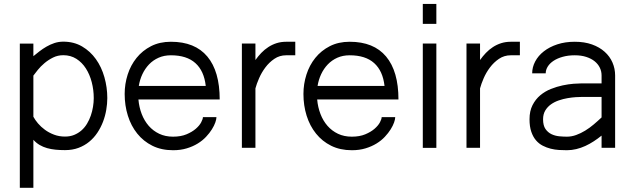

<svg xmlns="http://www.w3.org/2000/svg" viewBox="-20 -735 3159 955"><path d="M78.6 -518.1H146V-455.6Q159.7 -466.8 176 -479.5Q192.4 -492.2 210.9 -502.9Q229.5 -513.7 250.5 -520.8Q271.5 -527.8 294.9 -527.8Q347.7 -527.8 388.4 -503.9Q429.2 -480 457 -440.9Q484.9 -401.9 499.3 -351.1Q513.7 -300.3 513.7 -247.1Q513.7 -218.8 508.5 -188.5Q503.4 -158.2 492.4 -129.4Q481.4 -100.6 464.4 -75Q447.3 -49.3 423.8 -30Q400.4 -10.7 370.4 0.5Q340.3 11.7 303.2 11.7Q278.3 11.7 256.1 9.5Q233.9 7.3 214.1 1.7Q194.3 -3.9 177.2 -13.9Q160.2 -23.9 146 -39.6V199.2H78.6ZM303.2 -55.7Q328.6 -55.7 348.9 -64Q369.1 -72.3 385.3 -86.4Q401.4 -100.6 412.8 -119.6Q424.3 -138.7 431.6 -159.9Q439 -181.2 442.6 -203.6Q446.3 -226.1 446.3 -247.1Q446.3 -287.6 436.3 -326.2Q426.3 -364.7 407.2 -394.5Q388.2 -424.3 359.9 -442.4Q331.5 -460.4 294.9 -460.4Q267.1 -460.4 243.7 -448.7Q220.2 -437 201.2 -420.9Q182.1 -404.8 168.2 -387.5Q154.3 -370.1 146 -358.9V-154.3Q154.3 -138.7 168.9 -121.3Q183.6 -104 203.6 -89.4Q223.6 -74.7 248.8 -65.2Q273.9 -55.7 303.2 -55.7Z M668.5 -240.2Q671.9 -201.7 684.8 -168Q697.8 -134.3 719.7 -109.1Q741.7 -84 772 -69.6Q802.2 -55.2 840.8 -55.2Q879.4 -55.2 907.5 -66.9Q935.5 -78.6 953.9 -94.5Q972.2 -110.4 980.7 -126.7Q989.3 -143.1 989.3 -152.3H1056.6Q1056.6 -142.1 1051 -126Q1045.4 -109.9 1033.9 -91.6Q1022.5 -73.2 1005.1 -54.7Q987.8 -36.1 963.6 -21.2Q939.5 -6.3 908.9 2.9Q878.4 12.2 840.8 12.2Q782.7 12.2 738 -10Q693.4 -32.2 662.6 -70.6Q631.8 -108.9 616 -159.7Q600.1 -210.4 600.1 -267.6Q600.1 -317.4 615 -364Q629.9 -410.6 659.2 -447Q688.5 -483.4 731.4 -505.4Q774.4 -527.3 830.1 -527.3Q949.7 -527.3 1011.2 -453.9Q1072.8 -380.4 1072.8 -240.2ZM830.1 -460Q795.9 -460 768.6 -447.8Q741.2 -435.5 721.2 -414.6Q701.2 -393.6 688.2 -366Q675.3 -338.4 670.4 -307.6H1003.4Q995.1 -382.3 951.9 -421.1Q908.7 -460 830.1 -460Z M1250.5 -518.6V-436.5Q1263.7 -455.1 1279.5 -471.7Q1295.4 -488.3 1314.5 -500.7Q1333.5 -513.2 1355.7 -520.3Q1377.9 -527.3 1403.3 -527.3H1448.7V-460H1403.3Q1370.6 -460 1344.7 -442.4Q1318.8 -424.8 1299.8 -399.4Q1280.8 -374 1268.6 -345.7Q1256.3 -317.4 1250.5 -295.4V0H1183.1V-518.6Z M1557.6 -240.2Q1561 -201.7 1574 -168Q1586.9 -134.3 1608.9 -109.1Q1630.9 -84 1661.1 -69.6Q1691.4 -55.2 1730 -55.2Q1768.6 -55.2 1796.6 -66.9Q1824.7 -78.6 1843 -94.5Q1861.3 -110.4 1869.9 -126.7Q1878.4 -143.1 1878.4 -152.3H1945.8Q1945.8 -142.1 1940.2 -126Q1934.6 -109.9 1923.1 -91.6Q1911.6 -73.2 1894.3 -54.7Q1877 -36.1 1852.8 -21.2Q1828.6 -6.3 1798.1 2.9Q1767.6 12.2 1730 12.2Q1671.9 12.2 1627.2 -10Q1582.5 -32.2 1551.8 -70.6Q1521 -108.9 1505.1 -159.7Q1489.3 -210.4 1489.3 -267.6Q1489.3 -317.4 1504.2 -364Q1519 -410.6 1548.3 -447Q1577.6 -483.4 1620.6 -505.4Q1663.6 -527.3 1719.2 -527.3Q1838.9 -527.3 1900.4 -453.9Q1961.9 -380.4 1961.9 -240.2ZM1719.2 -460Q1685.1 -460 1657.7 -447.8Q1630.4 -435.5 1610.4 -414.6Q1590.3 -393.6 1577.4 -366Q1564.5 -338.4 1559.6 -307.6H1892.6Q1884.3 -382.3 1841.1 -421.1Q1797.9 -460 1719.2 -460Z M2150.4 -518.6V0.5H2083V-518.6ZM2083 -616.2V-715.3H2150.4V-616.2Z M2367.7 -518.6V-436.5Q2380.9 -455.1 2396.7 -471.7Q2412.6 -488.3 2431.6 -500.7Q2450.7 -513.2 2472.9 -520.3Q2495.1 -527.3 2520.5 -527.3H2565.9V-460H2520.5Q2487.8 -460 2461.9 -442.4Q2436 -424.8 2417 -399.4Q2397.9 -374 2385.7 -345.7Q2373.5 -317.4 2367.7 -295.4V0H2300.3V-518.6Z M2972.2 -60.5Q2953.6 -45.4 2933.3 -32.2Q2913.1 -19 2891.4 -9Q2869.6 1 2846.4 6.6Q2823.2 12.2 2799.3 12.2Q2781.2 12.2 2760.5 11Q2739.7 9.8 2719.2 4.6Q2698.7 -0.5 2679.7 -10.3Q2660.6 -20 2646 -37.1Q2631.3 -54.2 2622.6 -79.8Q2613.8 -105.5 2613.8 -141.6Q2613.8 -182.6 2628.7 -211.9Q2643.6 -241.2 2667.2 -261Q2690.9 -280.8 2720.2 -292.5Q2749.5 -304.2 2778.6 -310.3Q2807.6 -316.4 2833 -318.4Q2858.4 -320.3 2874 -320.3H2972.2V-359.9Q2972.2 -380.4 2963.4 -398.4Q2954.6 -416.5 2937.7 -430.2Q2920.9 -443.8 2896 -451.9Q2871.1 -460 2838.9 -460Q2806.2 -460 2779.5 -452.6Q2752.9 -445.3 2733.9 -432.9Q2714.8 -420.4 2704.6 -404.1Q2694.3 -387.7 2694.3 -370.1H2627Q2627 -400.9 2642.1 -429.4Q2657.2 -458 2685.1 -479.7Q2712.9 -501.5 2752 -514.4Q2791 -527.3 2838.9 -527.3Q2887.2 -527.3 2924.6 -513.9Q2961.9 -500.5 2987.5 -477.5Q3013.2 -454.6 3026.4 -424.1Q3039.6 -393.6 3039.6 -359.9V0H2972.2ZM2799.3 -55.2Q2822.8 -55.2 2845.7 -63.5Q2868.7 -71.8 2890.6 -85.2Q2912.6 -98.6 2933.1 -116Q2953.6 -133.3 2972.2 -150.9V-252.9H2874Q2862.3 -252.9 2843.5 -251.7Q2824.7 -250.5 2803.2 -246.8Q2781.7 -243.2 2760 -235.8Q2738.3 -228.5 2720.7 -216.1Q2703.1 -203.6 2692.1 -185.3Q2681.2 -167 2681.2 -141.6Q2681.2 -110.8 2693.1 -93.5Q2705.1 -76.2 2723.1 -67.6Q2741.2 -59.1 2761.7 -57.1Q2782.2 -55.2 2799.3 -55.2Z"/></svg>

Font: AnjaliOldLipi
Style: Regular
Weight: 400
Italic angle: -12°
Designer: Kevin & Siji
Foundry: Kevin & Siji
Version: Version 0.730 2004